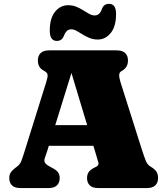

<svg xmlns="http://www.w3.org/2000/svg" viewBox="-20 -956 853 976"><path d="M190.5 -320H502.5V-215H190.5ZM283.5 -51Q283.5 -27.5 269.5 -13.8Q255.5 0 226 0H84.5Q55 0 41 -13.8Q27 -27.5 27 -51Q27 -66.5 33.8 -77.8Q40.5 -89 56 -101L67 -109.5Q76.5 -116.5 82.8 -126.2Q89 -136 100 -171L214.5 -537Q223 -563.5 222 -575.5Q221 -587.5 202 -597Q187 -605 179.8 -618Q172.5 -631 172.5 -649Q172.5 -672.5 186.5 -686.2Q200.5 -700 230 -700H573Q602.5 -700 616.5 -686.2Q630.5 -672.5 630.5 -649Q630.5 -629.5 622.2 -616.5Q614 -603.5 597.5 -594.5Q586.5 -588.5 586 -575.2Q585.5 -562 592 -540L697.5 -207Q712 -161.5 720.5 -140Q729 -118.5 745.5 -109Q767.5 -96 775.5 -83.2Q783.5 -70.5 783.5 -51Q783.5 -27.5 769.5 -13.8Q755.5 0 726 0H480Q450 0 436.2 -13.8Q422.5 -27.5 422.5 -51Q422.5 -69 430.8 -81Q439 -93 455.5 -101.5L471.5 -110Q483.5 -116.5 480.2 -129.2Q477 -142 468.5 -169L336 -609L350 -607L221.5 -193Q214 -169 208.5 -154.8Q203 -140.5 207.8 -130.5Q212.5 -120.5 234.5 -108.5L250.5 -100Q265.5 -92 274.5 -80.8Q283.5 -69.5 283.5 -51ZM477 -755Q454.5 -755 435.2 -762.8Q416 -770.5 399.8 -781Q383.5 -791.5 369.2 -799.2Q355 -807 341.5 -807Q317 -807 304.5 -773Q294.5 -748 269 -748Q233 -748 233 -800Q233 -863.5 260 -896.5Q287 -929.5 326 -929.5Q348.5 -929.5 367.8 -921.8Q387 -914 403.2 -903.5Q419.5 -893 433.8 -885.2Q448 -877.5 461.5 -877.5Q487.5 -877.5 498.5 -912Q508.5 -936.5 534.5 -936.5Q570 -936.5 570 -885Q570 -821.5 542.8 -788.2Q515.5 -755 477 -755Z"/></svg>

Font: Fraunces SuperSoft
Style: Regular
Weight: 900
Version: Version 1.000;[b76b70a41]